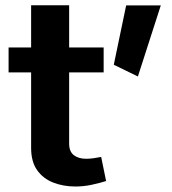

<svg xmlns="http://www.w3.org/2000/svg" viewBox="-20 -694 645 720"><path d="M453.1 -673.8H583L497.1 -407.2L406.7 -451.2ZM359.4 -105.5 377.9 -15.1Q351.6 -6.8 322 -0.7Q292.5 5.4 262.7 5.4Q217.8 5.4 179.9 -9.3Q142.1 -23.9 119.4 -55.7Q96.7 -87.4 96.7 -139.2V-422.4H12.2V-516.1H96.7V-674.3H239.3V-516.1H368.7V-422.4H239.3V-155.3Q239.3 -126 256.6 -112.3Q273.9 -98.6 303.2 -98.6Q316.4 -98.6 332 -100.8Q347.7 -103 359.4 -105.5Z"/></svg>

Font: Estedad-FD Bold
Style: Regular
Weight: 700
Designer: Amin Abedi
Version: Version 7.3